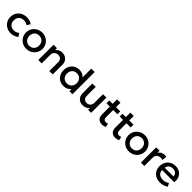

<svg xmlns="http://www.w3.org/2000/svg" viewBox="504 -2553 4402 4402"><g transform="rotate(45 2705.0 -352.5)"><path d="M303.5 15Q225.5 15 164.5 -19.2Q103.5 -53.5 68.8 -112.8Q34 -172 34 -247.5Q34 -304.5 54.5 -352.2Q75 -400 112.5 -435.5Q150 -471 200.8 -490.5Q251.5 -510 311 -510Q361 -510 403.8 -496.8Q446.5 -483.5 482.5 -456L429.5 -372Q406.5 -392.5 376.8 -402.5Q347 -412.5 313.5 -412.5Q261.5 -412.5 224 -393Q186.5 -373.5 165.8 -336.8Q145 -300 145 -248Q145 -170.5 190.2 -126.5Q235.5 -82.5 313.5 -82.5Q350.5 -82.5 383.5 -96.2Q416.5 -110 438.5 -132.5L491 -49Q451.5 -19 403 -2Q354.5 15 303.5 15Z M807.5 15Q730 15 669.2 -20.8Q608.5 -56.5 574 -116.2Q539.5 -176 539.5 -247.5Q539.5 -300.5 559.2 -347.8Q579 -395 615.2 -431.5Q651.5 -468 700.5 -489Q749.5 -510 808 -510Q885.5 -510 946.2 -474.2Q1007 -438.5 1041.5 -378.8Q1076 -319 1076 -247.5Q1076 -195 1056.2 -147.5Q1036.5 -100 1000.5 -63.5Q964.5 -27 915.5 -6Q866.5 15 807.5 15ZM807.5 -82.5Q853.5 -82.5 889.2 -102.8Q925 -123 945.5 -160Q966 -197 966 -247.5Q966 -298 945.5 -335.2Q925 -372.5 889.2 -392.5Q853.5 -412.5 807.5 -412.5Q761.5 -412.5 725.8 -392.5Q690 -372.5 669.8 -335.2Q649.5 -298 649.5 -247.5Q649.5 -197 670 -160Q690.5 -123 726.2 -102.8Q762 -82.5 807.5 -82.5Z M1186.5 0V-495H1296.5V-432Q1327.5 -473.5 1368.5 -491.8Q1409.5 -510 1453.5 -510Q1521.5 -510 1566 -483Q1610.5 -456 1632.2 -413.5Q1654 -371 1654 -326V0H1544V-292Q1544 -345 1512.2 -377Q1480.5 -409 1424 -409Q1387 -409 1358.2 -392.5Q1329.5 -376 1313 -346.8Q1296.5 -317.5 1296.5 -278.5V0Z M2007.5 15Q1935 15 1879 -19.2Q1823 -53.5 1791.2 -112.8Q1759.5 -172 1759.5 -247.5Q1759.5 -302 1777.5 -349.8Q1795.5 -397.5 1828.8 -433.5Q1862 -469.5 1907.8 -489.8Q1953.5 -510 2009 -510Q2076.5 -510 2126 -483Q2175.5 -456 2208.5 -408L2185.5 -383.5V-720H2295.5V0H2196.5V-119L2212.5 -94Q2185.5 -47 2135.2 -16Q2085 15 2007.5 15ZM2027.5 -82.5Q2073.5 -82.5 2109.2 -102.8Q2145 -123 2165.5 -160Q2186 -197 2186 -247.5Q2186 -298 2165.5 -335.2Q2145 -372.5 2109.2 -392.5Q2073.5 -412.5 2027.5 -412.5Q1981.5 -412.5 1946 -392.5Q1910.5 -372.5 1890 -335.2Q1869.5 -298 1869.5 -247.5Q1869.5 -197 1890 -160Q1910.5 -123 1946.2 -102.8Q1982 -82.5 2027.5 -82.5Z M2639.5 15Q2573 15 2529.8 -11.8Q2486.5 -38.5 2465 -82.5Q2443.5 -126.5 2443.5 -178.5V-495H2553.5V-199Q2553.5 -148 2583.8 -117.2Q2614 -86.5 2667.5 -86.5Q2702.5 -86.5 2730 -102.2Q2757.5 -118 2773.8 -146.5Q2790 -175 2790 -212.5V-495H2900V0H2801V-58.5Q2772 -23.5 2732.2 -4.2Q2692.5 15 2639.5 15Z M3261 15Q3188.5 15 3145 -27Q3101.5 -69 3101.5 -155.5V-639.5H3211.5V-495H3349V-404H3211.5V-179.5Q3211.5 -127.5 3231.2 -106.2Q3251 -85 3287 -85Q3304.5 -85 3320 -89Q3335.5 -93 3348 -99.5L3367.5 -10.5Q3346 0.5 3318.2 7.8Q3290.5 15 3261 15ZM2993 -404V-495H3116V-404Z M3690.5 15Q3618 15 3574.5 -27Q3531 -69 3531 -155.5V-639.5H3641V-495H3778.5V-404H3641V-179.5Q3641 -127.5 3660.8 -106.2Q3680.5 -85 3716.5 -85Q3734 -85 3749.5 -89Q3765 -93 3777.5 -99.5L3797 -10.5Q3775.5 0.5 3747.8 7.8Q3720 15 3690.5 15ZM3422.5 -404V-495H3545.5V-404Z M4134.5 15Q4057 15 3996.2 -20.8Q3935.5 -56.5 3901 -116.2Q3866.5 -176 3866.5 -247.5Q3866.5 -300.5 3886.2 -347.8Q3906 -395 3942.2 -431.5Q3978.5 -468 4027.5 -489Q4076.5 -510 4135 -510Q4212.5 -510 4273.2 -474.2Q4334 -438.5 4368.5 -378.8Q4403 -319 4403 -247.5Q4403 -195 4383.2 -147.5Q4363.5 -100 4327.5 -63.5Q4291.5 -27 4242.5 -6Q4193.5 15 4134.5 15ZM4134.5 -82.5Q4180.5 -82.5 4216.2 -102.8Q4252 -123 4272.5 -160Q4293 -197 4293 -247.5Q4293 -298 4272.5 -335.2Q4252 -372.5 4216.2 -392.5Q4180.5 -412.5 4134.5 -412.5Q4088.5 -412.5 4052.8 -392.5Q4017 -372.5 3996.8 -335.2Q3976.5 -298 3976.5 -247.5Q3976.5 -197 3997 -160Q4017.5 -123 4053.2 -102.8Q4089 -82.5 4134.5 -82.5Z M4513.5 0V-495H4623.5V-426.5Q4651.5 -473 4691.5 -491.8Q4731.5 -510.5 4777.5 -510.5Q4792.5 -510.5 4806 -509Q4819.5 -507.5 4832 -504.5L4817.5 -391Q4802.5 -395.5 4787 -398Q4771.5 -400.5 4756 -400.5Q4698.5 -400.5 4661 -365.2Q4623.5 -330 4623.5 -269.5V0Z M5140 15Q5060 15 4999.5 -17.8Q4939 -50.5 4905.2 -109.5Q4871.5 -168.5 4871.5 -246.5Q4871.5 -303.5 4891 -351.8Q4910.5 -400 4946 -435.5Q4981.5 -471 5029.2 -490.5Q5077 -510 5133.5 -510Q5195 -510 5243 -488.2Q5291 -466.5 5322.8 -427.5Q5354.5 -388.5 5367.8 -336.2Q5381 -284 5372 -223H4977Q4976 -178.5 4996.5 -145.2Q5017 -112 5055.2 -93.5Q5093.5 -75 5145.5 -75Q5187.5 -75 5226.8 -87.8Q5266 -100.5 5298 -125.5L5340.5 -46.5Q5316.5 -27 5282.5 -13.2Q5248.5 0.5 5211.5 7.8Q5174.5 15 5140 15ZM4983.5 -304H5264Q5262.5 -360 5228.2 -392Q5194 -424 5131 -424Q5070 -424 5029.8 -392Q4989.5 -360 4983.5 -304Z"/></g></svg>

Font: Geologica Roman
Style: Regular
Weight: 400
Designer: Sindre Bremnes, Frode Helland
Foundry: Monokrom Skriftforlag AS
Version: Version 1.010;gftools[0.9.28]